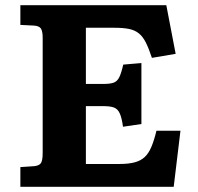

<svg xmlns="http://www.w3.org/2000/svg" viewBox="-20 -720 763 740"><path d="M58.5 0V-76L111 -79.5Q129 -81 136.7 -90Q144.5 -99 144.5 -131V-574Q144.5 -600 137.5 -610.2Q130.5 -620.5 109 -621.5L58.5 -624V-700H621L657 -512.5L565.5 -497Q553.5 -533.5 542 -556.2Q530.5 -579 515 -591.5Q499.5 -604 477 -608.5Q454.5 -613 420.5 -613H311V-396.5H379Q404.5 -396.5 418.3 -401.5Q432 -406.5 439.7 -422.3Q447.5 -438 455 -471L525 -477V-242L454 -231.5Q449.5 -265.5 441.7 -282.7Q434 -300 419.5 -305.5Q405 -311 377 -311H311V-88H440.5Q475.5 -88 499 -94.3Q522.5 -100.5 537.8 -114.8Q553 -129 563.5 -154Q574 -179 583 -216H675.5L649.5 0Z"/></svg>

Font: Literata Variable Black
Style: Regular
Weight: 900
Designer: Latin by Veronika Burian and Jose Scaglione. Greek by Irene Vlachou. Cyrillic by Vera Evstafieva.
Foundry: TypeTogether
Version: Version 3.021